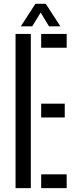

<svg xmlns="http://www.w3.org/2000/svg" viewBox="-20 -976 394 996"><path d="M60.7 0V-800H139.9V0ZM193.6 0V-71.5H325.9V0ZM193.6 -366.7V-438.2H315.9V-366.7ZM193.6 -728.5V-800H325.9V-728.5ZM88 -839.3 163.8 -956.4H217.3L293.2 -839.3H234.5L190.8 -910.7L147.1 -839.3Z"/></svg>

Font: Big Shoulders Stencil Text Thin
Style: Regular
Weight: 100
Designer: Patric King
Foundry: XO Type Co
Version: Version 2.001